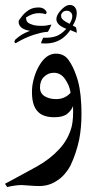

<svg xmlns="http://www.w3.org/2000/svg" viewBox="-40 -519 408 773"><path d="M269 -387 243 -398Q231 -380 212 -365Q182 -344 143 -344Q131 -344 125 -345Q127 -353 134 -367Q167 -366 187.5 -374Q208 -382 227 -403Q187 -418 187 -442Q187 -456 200 -472Q222 -499 241 -499Q254 -499 261.5 -490Q269 -481 269 -466Q269 -442 253 -416L266 -409Q269 -399 269 -387ZM153 -391Q137 -390 123 -386.5Q109 -383 93 -378Q60 -367 23 -345Q21 -345 19.5 -347.5Q18 -350 18 -352Q18 -353 21 -359Q34 -371 47 -379Q60 -387 81 -395Q59 -398 47 -407.5Q35 -417 35 -431Q35 -436 38 -440Q52 -460 64 -470Q86 -489 114 -489Q130 -489 138.5 -482Q147 -475 148 -468L144 -462Q132 -466 117 -466Q103 -466 91.5 -462Q80 -458 65 -449Q65 -435 71.5 -429Q78 -423 95 -418Q108 -415 124 -415Q139 -415 146 -416Q153 -418 167 -420Q160 -402 153 -391ZM251 -454Q251 -463 246 -468Q242 -473 235.5 -475Q229 -477 223 -475Q216 -474 211 -468.5Q206 -463 206 -457V-454Q206 -443 222 -433L240 -423Q251 -440 251 -454ZM287 -99Q288 -87 288 -57Q288 -6 279 42Q267 99 243 149Q234 166 220 182Q206 198 190 208Q158 230 118 230Q101 230 77 228Q55 226 47 226Q24 226 -11 234L-20 221Q-4 213 8 206Q88 163 109 151Q161 122 198.5 81.5Q236 41 249 -11Q256 -42 254 -92Q248 -75 231 -61Q214 -47 179 -47Q133 -47 112 -70Q86 -97 89 -160Q90 -181 97.5 -207Q105 -233 118 -255Q146 -303 185 -303Q218 -303 236 -277.5Q254 -252 265 -220Q284 -172 287 -99ZM177 -226Q154 -226 137.5 -210Q121 -194 121 -167Q121 -143 140 -131.5Q159 -120 186 -120Q203 -120 216 -125.5Q229 -131 235.5 -137Q242 -143 244 -145Q244 -149 240.5 -162.5Q237 -176 229 -189Q210 -226 177 -226Z"/></svg>

Font: Mirza
Style: Regular
Weight: 400
Designer: Arabic design by Kourosh Beigpour, Latin design by Eduardo Tunni, engineering by Lasse Fister
Version: Version 1.0010g